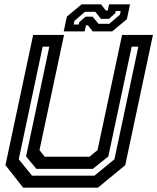

<svg xmlns="http://www.w3.org/2000/svg" viewBox="-20 -860 721 880"><path d="M86 0 5 -103 132 -700H273.5L161 -172L185 -141.5H390L427 -172L539.5 -700H681L554 -103L429 0ZM126.5 -55H413L504.5 -130L614 -646H583.5L476.5 -143L405.5 -86H147L99.5 -143L206 -646H175.5L66 -130ZM272 -716 286.5 -784 354 -840H443L465 -812H474L480 -840H576L561.5 -772L494 -716H405L383 -744H374L368 -716ZM318 -747.5H341L342.5 -757.5L372 -783.5H404.5L431.5 -751H481L530 -793L533 -809.5H510L508.5 -799.5L479 -773.5H443L416.5 -806H369.5L321 -764Z"/></svg>

Font: Tourney Thin SemiBold
Style: Italic
Weight: 600
Italic angle: -12°
Version: Version 1.015